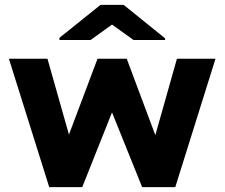

<svg xmlns="http://www.w3.org/2000/svg" viewBox="-20 -770 926 790"><path d="M16.6 -528.3H175.3L263.7 -216.3L381.3 -528.3H501.5L619.1 -213.9L708 -528.3H866.7L701.2 0H564.9L440.9 -307.6L318.4 0H182.6ZM224.6 -614.3 393.6 -750H488.8L659.2 -612.3V-605.5H529.3L440.9 -668.9L353 -605.5H224.6Z"/></svg>

Font: Bert Sans Black
Style: Regular
Weight: 900
Designer: Christian Robertson, Adam Twardoch, & Cristiano Sobral
Foundry: Google
Version: Version 12.135;January 10, 2020;FontCreator 12.0.0.2547 64-b